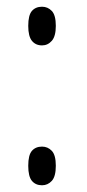

<svg xmlns="http://www.w3.org/2000/svg" viewBox="-20 -545 260 571"><path d="M105 -410Q86 -410 75 -423.5Q64 -437 64 -468Q64 -500 75 -512.5Q86 -525 105 -525Q122 -525 134 -512.5Q146 -500 146 -468Q146 -437 134 -423.5Q122 -410 105 -410ZM105 6Q86 6 75 -7Q64 -20 64 -52Q64 -84 75 -96.5Q86 -109 105 -109Q122 -109 134 -96.5Q146 -84 146 -52Q146 -20 134 -7Q122 6 105 6Z"/></svg>

Font: Noto Serif Display ExtraCondensed
Style: Regular
Weight: 400
Width: 2
Designer: Monotype Design Team
Foundry: Monotype Imaging Inc.
Version: Version 2.009